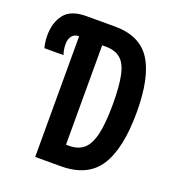

<svg xmlns="http://www.w3.org/2000/svg" viewBox="-131 -814 825 915"><g transform="rotate(20 281.5 -357.0)"><path d="M151 0V-612Q127 -612 115 -596Q103 -580 103 -556Q103 -537 106 -523Q109 -509 112 -502H15Q12 -512 9.5 -528Q7 -544 7 -564Q7 -629 39.5 -671.5Q72 -714 151 -714H296Q422 -714 477.5 -628.5Q533 -543 533 -365Q533 -181 474.5 -90.5Q416 0 280 0ZM286 -105Q331 -105 359 -129.5Q387 -154 400 -210.5Q413 -267 413 -363Q413 -454 401.5 -508Q390 -562 362.5 -585.5Q335 -609 287 -609H269V-105Z"/></g></svg>

Font: Noto Sans Mono SemiCondensed SemiBold
Style: Regular
Weight: 600
Width: 4
Designer: Monotype Design Team
Foundry: Monotype Imaging Inc.
Version: Version 2.014; ttfautohint (v1.8.4.7-5d5b)